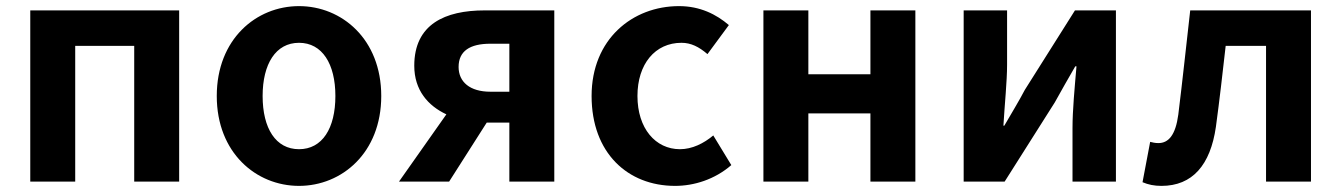

<svg xmlns="http://www.w3.org/2000/svg" viewBox="-20 -594 4387 628"><path d="M79 0H226V-444H419V0H566V-560H79Z M958 14C1098 14 1227 -94 1227 -280C1227 -466 1098 -574 958 -574C818 -574 689 -466 689 -280C689 -94 818 14 958 14ZM958 -106C882 -106 839 -174 839 -280C839 -385 882 -454 958 -454C1034 -454 1077 -385 1077 -280C1077 -174 1034 -106 958 -106Z M1646 0H1793V-560H1565C1436 -560 1335 -515 1335 -379C1335 -299 1380 -248 1440 -220L1285 0H1449L1572 -193H1573H1646ZM1584 -294C1517 -294 1480 -326 1480 -375C1480 -427 1517 -451 1584 -451H1646V-294Z M2188 14C2250 14 2318 -7 2372 -54L2313 -151C2282 -125 2244 -106 2204 -106C2124 -106 2065 -174 2065 -280C2065 -385 2123 -454 2209 -454C2240 -454 2266 -441 2294 -417L2364 -512C2323 -547 2270 -574 2201 -574C2049 -574 1915 -466 1915 -280C1915 -94 2033 14 2188 14Z M2477 0H2624V-223H2827V0H2974V-560H2827V-351H2624V-560H2477Z M3132 0H3266L3430 -259C3448 -292 3478 -344 3497 -377H3501C3495 -307 3488 -233 3488 -176V0H3630V-560H3496L3332 -300C3315 -267 3284 -216 3265 -183H3262C3266 -252 3274 -327 3274 -383V-560H3132Z M3779 14C3880 14 3939 -54 3957 -179C3969 -267 3979 -356 3989 -444H4121V0H4268V-560H3873C3860 -446 3848 -332 3834 -219C3825 -152 3802 -126 3769 -126C3758 -126 3750 -128 3742 -130L3717 2C3736 10 3755 14 3779 14Z"/></svg>

Font: Source Han Sans CN
Style: Bold
Weight: 700
Designer: Ryoko NISHIZUKA 西塚涼子 (kana, bopomofo & ideographs); Paul D. Hunt (Latin, Greek & Cyrillic); Sandoll Communications 산돌커뮤니
Foundry: Adobe
Version: Version 2.001;hotconv 1.0.107;makeotfexe 2.5.65593